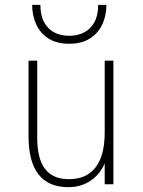

<svg xmlns="http://www.w3.org/2000/svg" viewBox="-20 -762 592 794"><path d="M263 12Q180.5 12 139.2 -40.8Q98 -93.5 98 -199V-511H134V-191Q134 -105.5 166.5 -63.2Q199 -21 265 -21Q338 -21 375.5 -70.2Q413 -119.5 413 -214V-511H449V0H413V-86Q392 -39 352.8 -13.5Q313.5 12 263 12ZM266 -581Q214.5 -581 180.5 -602.8Q146.5 -624.5 129.8 -661Q113 -697.5 113 -742H147Q147 -699 162.2 -670.5Q177.5 -642 204.2 -628Q231 -614 266 -614Q301 -614 328 -628Q355 -642 370.5 -670.5Q386 -699 386 -742H420Q420 -697.5 403 -661Q386 -624.5 351.8 -602.8Q317.5 -581 266 -581Z"/></svg>

Font: Overpass Thin
Style: Regular
Weight: 250
Designer: Delve Withrington, Dave Bailey, Thomas Jockin
Foundry: Delve Fonts LLC
Version: Version 4.000